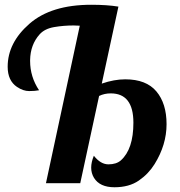

<svg xmlns="http://www.w3.org/2000/svg" viewBox="-20 -769 754 806"><path d="M540 -253.9Q540 -377 444.8 -377Q418.5 -377 396 -366.2L316.9 0H172.9L314.9 -661.1L289.1 -662.1Q247.1 -662.1 207.3 -655.3Q167.5 -648.4 146.5 -625Q107.4 -581.5 106.4 -516.6Q106.4 -516.6 106.4 -513.2Q106.4 -446.3 144 -390.1Q127 -386.7 102.3 -386.7Q77.6 -386.7 51.8 -403.8Q12.2 -430.2 12.2 -488.8Q12.2 -589.4 103.5 -669.2Q194.8 -749 362.8 -749Q430.2 -749 477.1 -741.2L407.2 -418Q459 -436 505.9 -436Q593.8 -436 636.5 -385.3Q679.2 -334.5 679.2 -247.8Q679.2 -161.1 628.9 -80.1Q603.5 -39.1 562.7 -11Q522 17.1 460.4 17.1Q398.9 17.1 374.5 -22.5Q362.8 -42 362.8 -65.2Q362.8 -88.4 374 -115.2Q402.3 -79.1 435.3 -79.1Q468.3 -79.1 487.3 -95.7Q540 -142.6 540 -253.9Z"/></svg>

Font: UVF Lobster12
Style: Regular
Weight: 400
Designer: Pablo Impallari
Foundry: Pablo Impallari. www.impallari.com
Version: Version 1.004